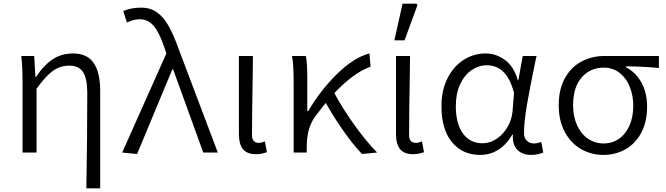

<svg xmlns="http://www.w3.org/2000/svg" viewBox="-20 -839 3664 1056"><path d="M460 -329Q460 -406 437 -442Q414 -478 362 -478Q312 -478 272 -450Q232 -422 181 -351V0H104V-389Q104 -475 97 -531H168L175 -416H178Q223 -483 271.5 -514Q320 -545 382 -545Q459 -545 495 -493Q531 -441 531 -338V197H455Q460 -83 460 -329Z M652 0 895 -545 887 -569Q859 -655 827.5 -694Q796 -733 748 -733Q714 -733 678 -715L658 -778Q701 -797 756 -797Q807 -797 843.5 -771Q880 -745 907.5 -696Q935 -647 964 -566L1178 0H1098L932 -458H928L734 8Z M1294 -102V-531H1371L1370 -432Q1366 -212 1366 -96Q1366 -74 1376 -63.5Q1386 -53 1403 -53Q1417 -53 1437 -61L1448 -2Q1417 9 1388 9Q1339 9 1316.5 -18.5Q1294 -46 1294 -102Z M1586 -531H1662Q1670 -498 1670 -409V-228H1675Q1745 -346 1836 -434.5Q1927 -523 2012 -545L2018 -472Q1927 -441 1819 -327Q1864 -243 1927.5 -154Q1991 -65 2054 0L1971 8Q1923 -42 1868.5 -119.5Q1814 -197 1772 -273Q1744 -239 1715 -200Q1690 -167 1678.5 -125Q1667 -83 1667 -27V0H1595V-389Q1595 -487 1586 -531Z M2158 -102V-531H2235L2234 -432Q2230 -212 2230 -96Q2230 -74 2240 -63.5Q2250 -53 2267 -53Q2281 -53 2301 -61L2312 -2Q2281 9 2252 9Q2203 9 2180.5 -18.5Q2158 -46 2158 -102ZM2194 -819H2271L2276 -811L2205 -617H2149Z M2408 -255Q2408 -343 2441.5 -409Q2475 -475 2530.5 -510Q2586 -545 2651 -545Q2708 -545 2757 -509.5Q2806 -474 2828 -398H2831L2855 -531H2931L2925 -504Q2895 -360 2878.5 -264.5Q2862 -169 2862 -106Q2862 -80 2877.5 -65Q2893 -50 2917 -50Q2935 -50 2957 -58L2968 0Q2936 13 2901 13Q2853 13 2825 -15.5Q2797 -44 2801 -99H2798Q2766 -44 2721 -15.5Q2676 13 2620 13Q2524 13 2466 -57Q2408 -127 2408 -255ZM2799 -227 2807 -328Q2768 -480 2658 -480Q2613 -480 2574 -453.5Q2535 -427 2511 -376Q2487 -325 2487 -255Q2487 -159 2526 -105Q2565 -51 2634 -51Q2675 -51 2711.5 -75.5Q2748 -100 2771.5 -140.5Q2795 -181 2799 -227Z M3053 -260Q3053 -349 3087.5 -410Q3122 -471 3179 -501Q3236 -531 3303 -531H3604V-465Q3508 -474 3423 -474V-469Q3478 -440 3508.5 -384Q3539 -328 3539 -252Q3539 -170 3507.5 -110Q3476 -50 3421 -18.5Q3366 13 3299 13Q3232 13 3176 -19Q3120 -51 3086.5 -113Q3053 -175 3053 -260ZM3463 -257Q3463 -313 3444 -361Q3425 -409 3388 -438Q3351 -467 3301 -467Q3227 -467 3179.5 -413.5Q3132 -360 3132 -260Q3132 -198 3154 -150Q3176 -102 3214 -76Q3252 -50 3300 -50Q3347 -50 3384 -75.5Q3421 -101 3442 -148Q3463 -195 3463 -257Z"/></svg>

Font: Nebula Sans Book
Style: Regular
Weight: 400
Designer: Paul D. Hunt for Adobe (as Source Sans)
Foundry: Nebula Entertainment & Broadcasting LLC
Version: Version 1.010